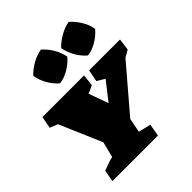

<svg xmlns="http://www.w3.org/2000/svg" viewBox="-224 -963 1102 1102"><g transform="rotate(-45 327.0 -412.0)"><path d="M48 0 61 -71Q85 -80 102.5 -86.5Q120 -93 145 -99L169 -194L58 -452L10 -471L24 -544H362L354 -473Q330 -461 306 -451L349 -332L436 -443L389 -471L403 -544H654L644 -472Q623 -459 602 -448L373 -180L356 -93L431 -75L418 0ZM292 -824Q322 -797 343 -761.5Q364 -726 370 -688Q345 -658 308 -636Q271 -614 233 -609Q204 -633 182.5 -670Q161 -707 154 -748Q180 -776 216 -796.5Q252 -817 292 -824ZM517 -824Q547 -797 568.5 -761.5Q590 -726 596 -688Q571 -658 534.5 -636Q498 -614 459 -609Q430 -633 408.5 -670Q387 -707 380 -748Q407 -776 443 -796.5Q479 -817 517 -824Z"/></g></svg>

Font: Piazzolla SC Black
Style: Italic
Weight: 900
Italic angle: -11.3°
Designer: Juan Pablo del Peral
Foundry: Huerta Tipografica
Version: Version 1.330